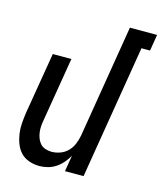

<svg xmlns="http://www.w3.org/2000/svg" viewBox="-111 -817 768 908"><g transform="rotate(15 272.5 -363.5)"><path d="M167 8Q141 8 116.5 -0.5Q92 -9 75.5 -26.5Q59 -44 50 -67.5Q41 -91 37.5 -116Q34 -141 36 -167.5Q38 -194 42 -221L92 -520H183L131 -207Q128 -192 127 -176.5Q126 -161 128 -146Q130 -131 135.5 -117Q141 -103 150.5 -92.5Q160 -82 175 -77Q190 -72 205 -72Q226 -72 247 -79.5Q268 -87 284 -103Q300 -119 308.5 -140Q317 -161 321 -182L412 -735H545L532 -655H490L382 0H291L304 -79Q294 -61 279.5 -44Q265 -27 247 -15Q229 -3 208 2.5Q187 8 167 8Z"/></g></svg>

Font: Iosevka Medium Oblique
Style: Regular
Weight: 500
Italic angle: -9°
Monospace: yes
Designer: Belleve Invis
Foundry: Belleve Invis
Version: Version 32.5.0; ttfautohint (v1.8.4)